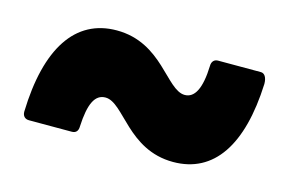

<svg xmlns="http://www.w3.org/2000/svg" viewBox="-52 -559 770 510"><g transform="rotate(15 333.0 -303.5)"><path d="M450 -154C562 -154 624 -247 631 -417C631 -435 624 -445 614 -445H496C486 -445 479 -438 479 -426C477 -363 461 -334 434 -334C383 -334 342 -453 216 -453C102 -453 39 -356 34 -181C34 -169 41 -162 52 -162H170C181 -162 187 -169 187 -181C190 -244 204 -273 233 -273C284 -273 325 -154 450 -154Z"/></g></svg>

Font: LINE Seed JP App_OTF ExtraBold
Style: Regular
Weight: 800
Designer: LINE & Fontrix & Fontworks
Version: Version 1.013